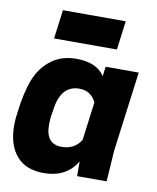

<svg xmlns="http://www.w3.org/2000/svg" viewBox="-86 -824 739 903"><g transform="rotate(10 284.0 -372.0)"><path d="M543 -530H385ZM184 13Q98 13 53.5 -39.5Q9 -92 9 -184Q9 -213 14 -246Q25 -341 50 -406Q75 -471 130 -510Q177 -543 244 -543Q341 -543 379 -484L385 -530H543L493 -149L483 0H342V-70Q292 13 184 13ZM246 -123Q307 -123 338 -172L362 -355Q338 -407 281 -407Q192 -407 177 -284Q175 -273 173.5 -263Q172 -253 171 -242.5Q170 -232 170 -215Q170 -123 246 -123ZM423 -619H123L141 -757H441Z"/></g></svg>

Font: Tanohe Sans
Style: Bold Italic
Weight: 700
Designer: Village Type and Design LLC & Cristiano Sobral
Foundry: Cooper Hewitt Smithsonian Design Museum
Version: Version 1.00;September 29, 2021;FontCreator 13.0.0.2655 64-b